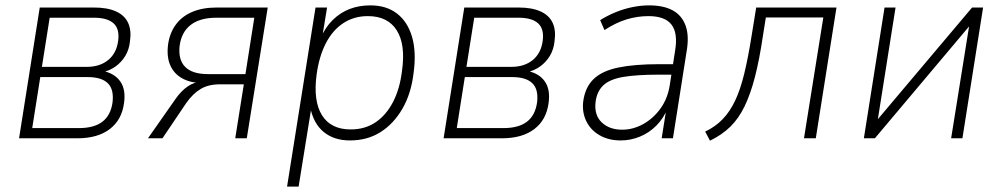

<svg xmlns="http://www.w3.org/2000/svg" viewBox="-20 -515 3731 715"><path d="M51 0 128 -487H330Q380 -487 412 -472.5Q444 -458 457 -430Q470 -402 464 -361Q461 -331 447 -307.5Q433 -284 411 -268Q389 -252 359 -245L361 -251Q405 -243 427 -213Q449 -183 442 -132Q434 -69 389 -34.5Q344 0 268 0ZM100 -38H274Q330 -38 361 -61.5Q392 -85 399 -133Q405 -182 381.5 -205Q358 -228 306 -228H130ZM136 -266H303Q352 -266 383 -291.5Q414 -317 420 -363Q426 -407 403 -428Q380 -449 330 -449H165Z M531 0 634 -147Q655 -177 679.5 -193.5Q704 -210 729 -210H736L733 -206Q690 -206 659 -223Q628 -240 614 -272Q600 -304 606 -350Q612 -392 634.5 -423Q657 -454 695.5 -470.5Q734 -487 787 -487H977L899 0H856L888 -201H799Q756 -201 727 -183.5Q698 -166 674 -132L585 0ZM755 -239H894L927 -449H786Q725 -449 690.5 -422.5Q656 -396 649 -345Q643 -293 669.5 -266Q696 -239 755 -239Z M1049 180 1155 -487H1198L1179 -371H1173Q1191 -413 1219 -440.5Q1247 -468 1282 -481.5Q1317 -495 1359 -495Q1419 -495 1458.5 -464.5Q1498 -434 1514.5 -377.5Q1531 -321 1520 -242Q1511 -166 1478.5 -110Q1446 -54 1397 -23Q1348 8 1283 8Q1224 8 1185.5 -23.5Q1147 -55 1135 -117H1140L1092 180ZM1286 -33Q1339 -33 1378.5 -59.5Q1418 -86 1443.5 -135Q1469 -184 1477 -251Q1491 -349 1457.5 -402Q1424 -455 1350 -455Q1298 -455 1258 -428.5Q1218 -402 1193 -353Q1168 -304 1159 -237Q1146 -139 1179 -86Q1212 -33 1286 -33Z M1632 0 1709 -487H1911Q1961 -487 1993 -472.5Q2025 -458 2038 -430Q2051 -402 2045 -361Q2042 -331 2028 -307.5Q2014 -284 1992 -268Q1970 -252 1940 -245L1942 -251Q1986 -243 2008 -213Q2030 -183 2023 -132Q2015 -69 1970 -34.5Q1925 0 1849 0ZM1681 -38H1855Q1911 -38 1942 -61.5Q1973 -85 1980 -133Q1986 -182 1962.5 -205Q1939 -228 1887 -228H1711ZM1717 -266H1884Q1933 -266 1964 -291.5Q1995 -317 2001 -363Q2007 -407 1984 -428Q1961 -449 1911 -449H1746Z M2292 8Q2246 8 2212.5 -11.5Q2179 -31 2163 -64.5Q2147 -98 2152 -138Q2159 -190 2190.5 -220.5Q2222 -251 2282.5 -263.5Q2343 -276 2436 -276H2496L2490 -237H2435Q2351 -237 2301 -228.5Q2251 -220 2227 -197.5Q2203 -175 2198 -136Q2192 -87 2220.5 -59.5Q2249 -32 2297 -32Q2337 -32 2374.5 -52.5Q2412 -73 2439 -110Q2466 -147 2474 -197L2494 -326Q2505 -392 2480.5 -423.5Q2456 -455 2395 -455Q2354 -455 2314 -443Q2274 -431 2231 -403L2215 -440Q2242 -457 2272.5 -469.5Q2303 -482 2335 -488.5Q2367 -495 2397 -495Q2451 -495 2485 -476.5Q2519 -458 2533 -420Q2547 -382 2537 -324L2486 0H2444L2462 -113H2467Q2451 -74 2424 -47Q2397 -20 2362.5 -6Q2328 8 2292 8Z M2624 9 2606 -25Q2644 -43 2671 -71Q2698 -99 2717.5 -140Q2737 -181 2751.5 -240.5Q2766 -300 2779 -382L2796 -487H3095L3018 0H2974L3046 -450H2832L2821 -381Q2808 -293 2791.5 -229Q2775 -165 2753 -119.5Q2731 -74 2700 -43.5Q2669 -13 2624 9Z M3197 0 3274 -487H3315L3245 -45H3227L3600 -487H3641L3564 0H3522L3593 -443H3611L3238 0Z"/></svg>

Font: Nunito Sans 10pt SemiCondensed ExtraLight
Style: Italic
Weight: 250
Width: 4
Italic angle: -9°
Designer: Vernon Adams
Foundry: Vernon Adams
Version: Version 3.101;gftools[0.9.27]